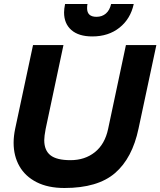

<svg xmlns="http://www.w3.org/2000/svg" viewBox="-20 -924 801 959"><path d="M300 -862Q300 -879 305 -904H417Q415 -896 415 -883Q415 -840 462 -840Q490 -840 509 -856.5Q528 -873 535 -904H648Q632 -830 577 -786Q522 -742 441 -742Q373 -742 336.5 -774Q300 -806 300 -862ZM48 -211Q48 -244 56 -282L145 -699H297L208 -280Q201 -243 201 -224Q201 -173 232 -148.5Q263 -124 332 -124Q404 -124 454 -164Q504 -204 520 -280L609 -699H761L672 -282Q641 -134 554.5 -59.5Q468 15 302 15Q220 15 163 -14Q106 -43 77 -94Q48 -145 48 -211Z"/></svg>

Font: Prompt Semibold
Style: Italic
Weight: 600
Italic angle: -12°
Designer: Katatrad Team
Foundry: CadsonDemak
Version: Version 1.000